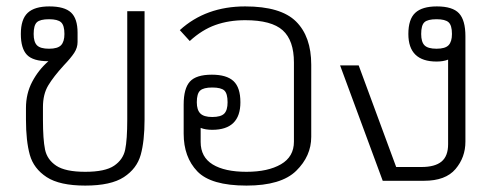

<svg xmlns="http://www.w3.org/2000/svg" viewBox="-20 -564 1537 599"><path d="M61 -191V-227Q61 -272 80.5 -309Q100 -346 131 -373Q83 -373 64 -393Q45 -413 45 -458Q45 -504 66.5 -524Q88 -544 134 -544Q181 -544 201.5 -525Q222 -506 222 -462V-433Q222 -415 211.5 -399Q201 -383 179 -360Q147 -325 130.5 -297.5Q114 -270 114 -230V-191Q114 -129 120.5 -97.5Q127 -66 155.5 -47Q184 -28 246 -28Q308 -28 336 -47Q364 -66 370.5 -97Q377 -128 377 -191V-529H431V-191Q431 -124 419 -81Q407 -38 366.5 -11.5Q326 15 246 15Q166 15 125.5 -11.5Q85 -38 73 -81Q61 -124 61 -191ZM181 -458Q181 -485 170.5 -494.5Q160 -504 133 -504Q105 -504 95 -494.5Q85 -485 85 -458Q85 -433 95.5 -422.5Q106 -412 133 -412Q160 -412 170.5 -423Q181 -434 181 -458Z M553 -147V-238Q553 -288 572.5 -309.5Q592 -331 641 -331Q687 -331 708.5 -311Q730 -291 730 -245Q730 -159 642 -159Q621 -159 606 -165V-121Q606 -74 643.5 -51Q681 -28 749 -28Q816 -28 856.5 -51.5Q897 -75 897 -122V-369Q897 -438 862 -469.5Q827 -501 745 -501Q694 -501 652 -486Q610 -471 572 -436L541 -470Q622 -544 745 -544Q856 -544 903.5 -497Q951 -450 951 -362V-137Q951 -77 904 -31Q857 15 749 15Q638 15 595.5 -29.5Q553 -74 553 -147ZM690 -245Q690 -272 680 -281.5Q670 -291 642 -291Q615 -291 604.5 -281.5Q594 -272 594 -245Q594 -221 605 -210Q616 -199 642 -199Q669 -199 679.5 -209.5Q690 -220 690 -245Z M1041 -360H1099L1216 -43H1295Q1337 -43 1357.5 -60Q1378 -77 1378 -114V-378Q1363 -372 1342 -372Q1254 -372 1254 -458Q1254 -504 1275.5 -524Q1297 -544 1343 -544Q1392 -544 1412 -522.5Q1432 -501 1432 -451V-122Q1432 -73 1401 -36.5Q1370 0 1303 0H1174ZM1390 -458Q1390 -485 1379.5 -494.5Q1369 -504 1342 -504Q1314 -504 1304 -494.5Q1294 -485 1294 -458Q1294 -433 1304.5 -422.5Q1315 -412 1342 -412Q1369 -412 1379.5 -423Q1390 -434 1390 -458Z"/></svg>

Font: Pridi ExtraLight
Style: Regular
Weight: 275
Designer: Katatrad Team
Foundry: CadsonDemak
Version: Version 1.001